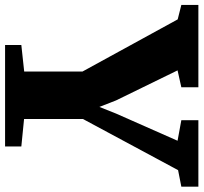

<svg xmlns="http://www.w3.org/2000/svg" viewBox="-64 -740 783 738"><g transform="rotate(90 327.0 -371.5)"><path d="M233.5 -73.5V-297.5L33 -663.5L-22.5 -677.5V-743H294V-677.5L229 -663L344.5 -426.5L369.5 -362.5L395 -426.5L499.5 -663L420.5 -677.5V-743H676V-677.5L612.5 -665L416 -299.5V-73L521.5 -62.5V0H131.5V-62.5Z"/></g></svg>

Font: Merriweather 28pt Black
Style: Regular
Weight: 900
Version: Version 2.100